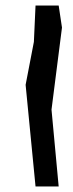

<svg xmlns="http://www.w3.org/2000/svg" viewBox="-20 -822 266 697"><path d="M73 -514 109 -145H193L167 -424L205 -722L193 -802H109L103 -670Z"/></svg>

Font: bitstorm
Style: ultext
Weight: 400
Version: Version 0.2